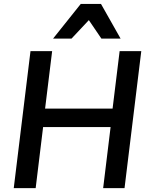

<svg xmlns="http://www.w3.org/2000/svg" viewBox="-20 -976 804 996"><path d="M255.4 -775.9 398.9 -955.6H503.9L605.5 -775.9H505.9L440.9 -871.6L351.1 -775.9ZM51.3 0 138.2 -710.9H250.5L213.9 -412.6H564L600.6 -710.9H712.9L626 0H515.1L553.7 -316.9H203.6L165 0Z"/></svg>

Font: Muli
Style: Semi-BoldItalic
Weight: 600
Italic angle: -7°
Designer: Vernon Adams
Foundry: newtypography
Version: Version 2.0; ttfautohint (v1.00rc1.2-2d82) -l 8 -r 50 -G 200